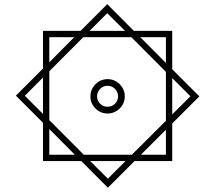

<svg xmlns="http://www.w3.org/2000/svg" viewBox="-20 -734 1012 903"><path d="M362.3 23.4H182.1V-156.7L54.7 -284.2L182.1 -411.6V-588.9H358.9L484.4 -714.4L609.4 -588.9H790V-408.2L917.5 -280.8L790 -153.3V23.4H612.8L487.3 148.9ZM401.4 -588.9H567.9L484.4 -671.9ZM760.3 -438V-559.1H639.6ZM211.9 -440.9 329.1 -559.1H211.9ZM211.9 -398.9V-168.9L374 -6.3H600.1L760.3 -166V-396L597.7 -559.1H371.6ZM182.1 -369.1 96.7 -283.7 182.1 -198.2ZM790 -366.7V-195.8L875.5 -281.2ZM405.3 -280.8Q405.3 -314 429 -337.9Q452.6 -361.8 485.8 -361.8Q519 -361.8 543 -337.9Q566.9 -314 566.9 -280.8Q566.9 -247.6 543 -223.9Q519 -200.2 485.8 -200.2Q452.6 -200.2 429 -223.9Q405.3 -247.6 405.3 -280.8ZM436.5 -280.8Q436.5 -260.3 450.9 -246.1Q465.3 -231.9 485.8 -231.9Q506.3 -231.9 520.8 -246.1Q535.2 -260.3 535.2 -280.8Q535.2 -301.3 520.8 -315.9Q506.3 -330.6 485.8 -330.6Q465.3 -330.6 450.9 -315.9Q436.5 -301.3 436.5 -280.8ZM211.9 -127V-6.3H332ZM642.6 -6.3H760.3V-124ZM570.3 23.4H403.8L487.3 106.4Z"/></svg>

Font: Vazir Light FD-UI
Style: Light-FD-UI
Weight: 300
Designer: Saber Rastikerdar
Foundry: Saber Rastikerdar
Version: Version 30.1.0